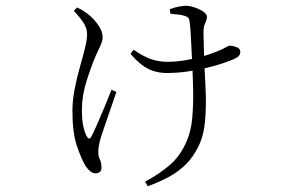

<svg xmlns="http://www.w3.org/2000/svg" viewBox="-20 -571 1040 668"><path d="M237 -533 248 -545Q261 -539 269 -534Q277 -529 285 -523Q293 -517 305.5 -504Q318 -491 327.5 -474.5Q337 -458 337 -441Q337 -429 329.5 -412.5Q322 -396 314 -379Q298 -342 281.5 -290.5Q265 -239 265 -189Q265 -155 269.5 -133.5Q274 -112 281 -98Q286 -89 290.5 -89Q295 -89 299 -98Q305 -109 317.5 -137.5Q330 -166 344 -199.5Q358 -233 368 -259L385 -251Q376 -225 365 -193Q354 -161 344.5 -133.5Q335 -106 331 -93Q327 -80 324.5 -67Q322 -54 322 -42Q322 -26 327.5 -16Q333 -6 333 13Q333 23 327 27.5Q321 32 313 32Q302 32 293.5 24.5Q285 17 278 7Q263 -18 247.5 -63.5Q232 -109 232 -185Q232 -221 239.5 -260Q247 -299 257.5 -336Q268 -373 275.5 -403Q283 -433 283 -452Q283 -472 271 -491Q259 -510 237 -533ZM434 -384 445 -398Q476 -376 503.5 -366Q531 -356 562 -356Q591 -356 622.5 -361Q654 -366 683.5 -374.5Q713 -383 735 -392Q757 -401 766 -406.5Q775 -412 779 -412Q790 -412 803 -407Q816 -402 816 -391Q816 -382 811 -376.5Q806 -371 795 -366Q779 -359 754 -350.5Q729 -342 697.5 -334.5Q666 -327 631 -322Q596 -317 559 -317Q537 -317 515.5 -323.5Q494 -330 474 -345Q454 -360 434 -384ZM573 -523 571 -539Q583 -544 599.5 -547.5Q616 -551 626 -551Q640 -551 657.5 -545Q675 -539 687.5 -530.5Q700 -522 700 -512Q700 -503 694 -491Q688 -479 688 -459Q688 -441 689 -410.5Q690 -380 691 -348Q693 -309 695.5 -256Q698 -203 693.5 -151Q689 -99 670 -61Q652 -24 626 1.5Q600 27 566.5 45Q533 63 494 77L485 61Q535 34 571.5 2.5Q608 -29 630 -81Q645 -116 649 -162.5Q653 -209 652 -256.5Q651 -304 649 -342Q648 -366 646.5 -396Q645 -426 643.5 -453Q642 -480 640 -492Q639 -505 635 -509Q631 -513 622 -516Q613 -519 599 -520.5Q585 -522 573 -523Z"/></svg>

Font: Source Han Serif JP VF
Style: Regular
Weight: 250
Designer: Ryoko NISHIZUKA 西塚涼子 (kana & ideographs); Frank Grießhammer (Latin, Greek & Cyrillic); Wenlong ZHANG 张文龙 (bopomofo); San
Foundry: Adobe
Version: Version 2.001;hotconv 1.1.0;makeotfexe 2.6.0